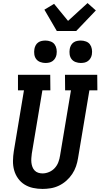

<svg xmlns="http://www.w3.org/2000/svg" viewBox="-20 -1222 654 1250"><path d="M257 8Q225 8 195 1.5Q165 -5 140 -20.5Q115 -36 97.5 -60.5Q80 -85 72 -114Q64 -143 64.5 -175Q65 -207 70 -238L136 -634H97V-735H307L308 -634H256L187 -222Q185 -207 184 -192Q183 -177 184.5 -163Q186 -149 191 -135.5Q196 -122 205.5 -112Q215 -102 228.5 -97.5Q242 -93 257 -93Q278 -93 299.5 -102Q321 -111 336.5 -128Q352 -145 360 -166.5Q368 -188 371 -209L442 -634H404L403 -735H613L614 -634H562L488 -192Q484 -166 475 -139.5Q466 -113 450 -89Q434 -65 412 -45.5Q390 -26 364 -13.5Q338 -1 310.5 3.5Q283 8 257 8ZM506 -812Q489 -812 472.5 -818Q456 -824 446 -837Q436 -850 433.5 -867.5Q431 -885 434 -903Q436 -915 442 -926.5Q448 -938 458.5 -945.5Q469 -953 481.5 -955.5Q494 -958 506 -958Q523 -958 539.5 -952Q556 -946 565.5 -933Q575 -920 578 -902.5Q581 -885 578 -867Q576 -855 569.5 -843.5Q563 -832 552.5 -824.5Q542 -817 530 -814.5Q518 -812 506 -812ZM276 -812Q259 -812 242.5 -818Q226 -824 216 -837Q206 -850 203.5 -867.5Q201 -885 204 -903Q206 -915 212 -926.5Q218 -938 228.5 -945.5Q239 -953 251.5 -955.5Q264 -958 276 -958Q293 -958 309.5 -952Q326 -946 335.5 -933Q345 -920 348 -902.5Q351 -885 348 -867Q346 -855 339.5 -843.5Q333 -832 322.5 -824.5Q312 -817 300 -814.5Q288 -812 276 -812ZM350 -1020 269 -1159 332 -1197 423 -1086 550 -1202 604 -1154 476 -1020Z"/></svg>

Font: Iosevka HT Extended
Style: Bold Italic
Weight: 700
Width: 7
Italic angle: -9°
Monospace: yes
Designer: Belleve Invis
Foundry: Belleve Invis
Version: Version 32.3.0; ttfautohint (v1.8.4)